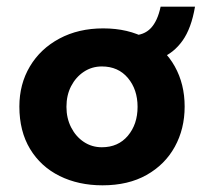

<svg xmlns="http://www.w3.org/2000/svg" viewBox="-20 -543 611 575"><path d="M38 -224Q38 -291 69.5 -344Q101 -397 158 -427.5Q215 -458 289 -458Q364 -458 419 -427.5Q474 -397 503.5 -344Q533 -291 533 -224Q533 -157 503.5 -103.5Q474 -50 419 -19Q364 12 287 12Q215 12 158.5 -16Q102 -44 70 -97Q38 -150 38 -224ZM179 -223Q179 -189 193 -161.5Q207 -134 231 -118Q255 -102 285 -102Q334 -102 363 -136.5Q392 -171 392 -223Q392 -275 363 -309.5Q334 -344 285 -344Q255 -344 231 -328Q207 -312 193 -285Q179 -258 179 -223ZM376 -437Q411 -437 431.5 -458.5Q452 -480 461 -523H564Q553 -458 526.5 -421Q500 -384 461.5 -369Q423 -354 376 -354Z"/></svg>

Font: Reem Kufi Fun
Style: Bold
Weight: 700
Designer: Khaled Hosny
Version: Version 1.005